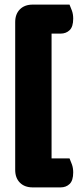

<svg xmlns="http://www.w3.org/2000/svg" viewBox="-20 -683 343 834"><path d="M46 -587Q46 -622 66.5 -642.5Q87 -663 122 -663H282Q287 -652 292.5 -636.5Q298 -621 298 -602Q298 -567 282.5 -552Q267 -537 243 -537H204V5H282Q287 16 292.5 31.5Q298 47 298 66Q298 101 282.5 116Q267 131 243 131H122Q87 131 66.5 110.5Q46 90 46 55Z"/></svg>

Font: Baloo Thambi
Style: Regular
Weight: 400
Designer: Aadarsh Rajan and Ek Type
Foundry: Ek Type
Version: Version 1.100;PS 1.000;hotconv 1.0.88;makeotf.lib2.5.647800;